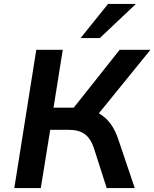

<svg xmlns="http://www.w3.org/2000/svg" viewBox="-20 -959 787 979"><path d="M53 0 165 -705H300L253 -410H371L341 -391L590 -705H747L471 -365L414 -404Q456 -398 488.5 -378.5Q521 -359 544 -327.5Q567 -296 582 -252L667 0H524L459 -203Q443 -252 413 -274.5Q383 -297 332 -297H236L188 0ZM391 -765 531 -939H673L489 -765Z"/></svg>

Font: Nunito Sans 8pt
Style: Bold Italic
Weight: 700
Italic angle: -9°
Version: Version 3.101;gftools[0.9.27]